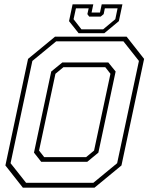

<svg xmlns="http://www.w3.org/2000/svg" viewBox="-20 -870 693 890"><path d="M86 0 5 -103 110 -597 235 -700H567L648 -597L543 -103L418 0ZM185 -141.5H379L416 -172L492 -528L468 -558.5H274L237 -528L161 -172ZM101 -22.5H412.5L523 -113.5L624 -587.5L552 -678.5H240.5L130 -587.5L29 -113.5ZM171 -120 137.5 -162.5 217.5 -538.5 269 -580.5H482L516 -538.5L436 -162.5L384.5 -120ZM344.5 -716 300 -772 316.5 -850H412.5L404.5 -812H443.5L451.5 -850H547.5L531 -772L463.5 -716ZM357.5 -734H458L514.5 -781L525 -831.5H466L460.5 -804.5L446.5 -793H393.5L385 -804.5L391 -831.5H332L321 -781Z"/></svg>

Font: Tourney Thin ExtraLight
Style: Italic
Weight: 250
Italic angle: -12°
Version: Version 1.015